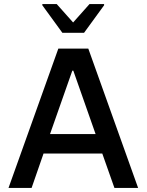

<svg xmlns="http://www.w3.org/2000/svg" viewBox="-20 -928 724 948"><path d="M22 0 268 -688H416L662 0H545L485 -170H195L136 0ZM227 -266H452L342 -579H337ZM288 -766 189 -902V-908H260L341 -817L422 -908H494V-902L395 -766Z"/></svg>

Font: Saira Thin Medium
Style: Regular
Weight: 500
Version: Version 1.101